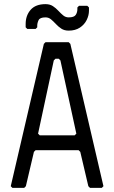

<svg xmlns="http://www.w3.org/2000/svg" viewBox="-20 -908 552 928"><path d="M172 -254H341L349 -262L272 -616L264 -624H248L240 -616L164 -262ZM40 0 32 -8 192 -696 200 -704H312L320 -696L480 -8L472 0H415L407 -8L368 -174L360 -182H152L144 -174L105 -8L97 0ZM312 -760Q291 -760 276.5 -769.5Q262 -779 250 -792Q238 -805 226.5 -814.5Q215 -824 200 -824Q173 -824 166.5 -810.5Q160 -797 160 -784V-776L152 -768H112L104 -776V-792Q104 -833 128 -860.5Q152 -888 200 -888Q221 -888 235.5 -878.5Q250 -869 262 -856Q274 -843 285.5 -833.5Q297 -824 312 -824Q338 -824 346 -836Q354 -848 354 -864V-872L362 -880H402L410 -872V-856Q410 -834 399 -811.5Q388 -789 366 -774.5Q344 -760 312 -760Z"/></svg>

Font: Hasubi Mono
Style: Regular
Weight: 400
Designer: Eli Heuer
Foundry: Eli Heuer
Version: Version 1.000